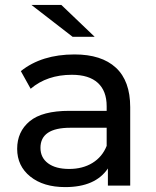

<svg xmlns="http://www.w3.org/2000/svg" viewBox="-20 -757 638 783"><path d="M230 -737 366 -607H276L108 -737ZM284 -535Q394 -535 452.5 -481Q511 -427 511 -320V0H420V-70Q369 6 246 6Q157 6 103.5 -37Q50 -80 50 -150Q50 -220 101 -262.5Q152 -305 263 -305H415V-324Q415 -386 379 -419Q343 -452 273 -452Q172 -452 105 -395L65 -467Q150 -535 284 -535ZM415 -162V-236H267Q145 -236 145 -154Q145 -114 176 -91Q207 -68 262 -68Q317 -68 357 -92.5Q397 -117 415 -162Z"/></svg>

Font: false
Style: Regular
Weight: 500
Designer: Julieta Ulanovsky
Foundry: Julieta Ulanovsky
Version: Version 7.222;hotconv 1.0.109;makeotfexe 2.5.65596